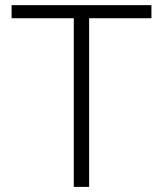

<svg xmlns="http://www.w3.org/2000/svg" viewBox="-20 -731 637 751"><path d="M572.3 -659.7H328.6V0H268.6V-659.7H25.4V-710.9H572.3Z"/></svg>

Font: Vazir Thin
Style: Thin
Weight: 100
Designer: Saber Rastikerdar
Foundry: Saber Rastikerdar
Version: Version 30.0.0